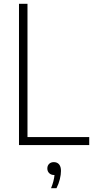

<svg xmlns="http://www.w3.org/2000/svg" viewBox="-20 -760 490 1006"><path d="M79.5 0V-740H124V-42H447.5V0ZM299.5 135.5Q299.5 155 293.5 179.2Q287.5 203.5 276 226H247.5Q263 188 265.5 157H264Q248 157 238 147.5Q228 138 228 122.5Q228 108 237.2 98.8Q246.5 89.5 262 89.5Q279.5 89.5 289.5 101.2Q299.5 113 299.5 135.5Z"/></svg>

Font: Encode Sans Condensed ExLight
Style: Regular
Weight: 275
Width: 3
Designer: Multiple Designers
Foundry: Impallari Type
Version: Version 2.000